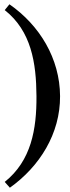

<svg xmlns="http://www.w3.org/2000/svg" viewBox="-20 -778 326 895"><path d="M2 70 26 97C165 -2 261 -155 260 -330C259 -505 165 -660 24 -758L2 -731C126 -633 149 -485 150 -330C151 -176 126 -29 2 70Z"/></svg>

Font: Sprat Condensed Black
Style: Regular
Weight: 900
Designer: Ethan Nakache
Foundry: Collletttivo
Version: Version 2.000;Glyphs 3.2 (3217)